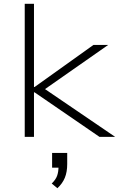

<svg xmlns="http://www.w3.org/2000/svg" viewBox="-20 -725 632 1017"><path d="M111 0V-705H160V-264H163L475 -487H553L194 -236L195 -269L590 0H507L163 -236H160V0ZM284 272 254 247Q275 227 282.5 206Q290 185 290 156L302 163H256V85H336V144Q336 186 323.5 216.5Q311 247 284 272Z"/></svg>

Font: Nunito Sans 10pt Expanded ExtraLight
Style: Regular
Weight: 250
Width: 7
Designer: Vernon Adams
Foundry: Vernon Adams
Version: Version 3.101;gftools[0.9.27]